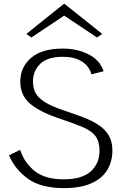

<svg xmlns="http://www.w3.org/2000/svg" viewBox="-20 -957 626 984"><path d="M307 7Q191 7 124.5 -40Q58 -87 26 -161L83 -189Q106 -121 159 -79.5Q212 -38 307 -38Q400 -38 445 -78.5Q490 -119 490 -184Q490 -231 470.5 -258Q451 -285 407.5 -304Q364 -323 292 -347Q188 -381 136 -424Q84 -467 84 -539Q84 -613 139.5 -660.5Q195 -708 302 -708Q376 -708 434 -678.5Q492 -649 511 -592L449 -576Q436 -620 398 -643Q360 -666 302 -666Q224 -666 186.5 -630Q149 -594 149 -539Q149 -506 162 -481Q175 -456 209.5 -434Q244 -412 310 -390Q361 -373 406 -356Q451 -339 484.5 -317Q518 -295 537 -263.5Q556 -232 556 -186Q556 -130 530 -86.5Q504 -43 449 -18Q394 7 307 7ZM141 -765 115 -783 307 -937H311L504 -783L477 -765L309 -877Z"/></svg>

Font: Panamera
Style: Regular
Weight: 400
Designer: Bastien Sozeau
Foundry: NBR — Bastien Sozeau
Version: Version 3.002; ttfautohint (v1.8.4.7-5d5b);gftools[0.9.33]